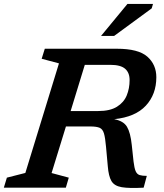

<svg xmlns="http://www.w3.org/2000/svg" viewBox="-42 -955 836 977"><path d="M220.5 -74.5 308 -51 293 0H-22.5L-7 -51L87 -75L258 -632.5L170 -656L186 -707H552.5Q662.5 -707 708 -666.5Q753.5 -626 753.5 -562Q753.5 -475 700 -417.2Q646.5 -359.5 539 -348.5Q586.5 -339.5 604.2 -309.8Q622 -280 628.5 -217.5L637.5 -133.5Q641.5 -100 648.2 -84.2Q655 -68.5 668.5 -64.2Q682 -60 705 -60L689 0Q614.5 4 577 -2.5Q539.5 -9 525 -33.8Q510.5 -58.5 506.5 -109L497.5 -208Q493.5 -254 487 -276Q480.5 -298 464.8 -304.8Q449 -311.5 417.5 -311.5H293.5ZM458 -390Q518 -390 553 -411.8Q588 -433.5 602.8 -469.2Q617.5 -505 617.5 -547.5Q617.5 -585.5 594.5 -605.2Q571.5 -625 520 -625H389.5L317.5 -390ZM472 -772 606.5 -935H736.5L730 -912.5L538.5 -772Z"/></svg>

Font: Newsreader 6pt Medium
Style: Italic
Weight: 500
Italic angle: -17°
Designer: Hugues Gentile
Foundry: Production Type
Version: Version 1.003; ttfautohint (v1.8.3)